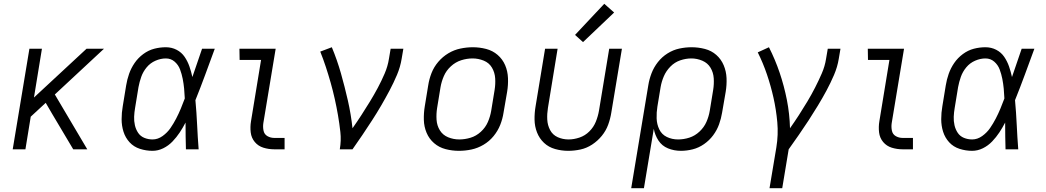

<svg xmlns="http://www.w3.org/2000/svg" viewBox="-20 -787 5512 1012"><path d="M47 0H114L142 -172L221 -245L253 -190L366 0H440L269 -289L528 -530H436L159 -273L201 -530H135Z M784 8Q813 8 840.5 -5.5Q868 -19 889.5 -41.5Q911 -64 927.5 -89Q944 -114 958 -141Q958 -140 958 -139V-134Q958 -100 958.5 -67Q959 -34 960 0H1027Q1022 -65 1019 -129.5Q1016 -194 1010 -259Q1037 -326 1062 -394Q1087 -462 1112 -530H1045Q1032 -493 1019.5 -455.5Q1007 -418 994 -381Q988 -409 978.5 -436.5Q969 -464 953 -487.5Q937 -511 911 -524.5Q885 -538 854 -538Q823 -538 792.5 -530Q762 -522 735 -502Q708 -482 689.5 -455Q671 -428 660.5 -398Q650 -368 645 -337L627 -227Q621 -193 621 -158.5Q621 -124 631 -92.5Q641 -61 663 -37Q685 -13 717.5 -2.5Q750 8 784 8ZM784 -52Q761 -52 740.5 -60.5Q720 -69 708 -87Q696 -105 691 -127Q686 -149 687 -172Q688 -195 692 -218L710 -328Q715 -355 724.5 -382Q734 -409 753 -432Q772 -455 799.5 -467Q827 -479 854 -479Q881 -479 900.5 -462Q920 -445 929 -421Q938 -397 943 -371.5Q948 -346 950.5 -320Q953 -294 954 -268Q944 -241 933 -214.5Q922 -188 908.5 -162Q895 -136 878.5 -112Q862 -88 837 -70Q812 -52 784 -52Z M1426 0H1480V-60H1426Q1406 -60 1389.5 -69.5Q1373 -79 1369 -98.5Q1365 -118 1368 -138L1433 -530H1242L1243 -471H1356L1303 -148Q1298 -118 1301.5 -89Q1305 -60 1323 -38.5Q1341 -17 1368.5 -8.5Q1396 0 1426 0Z M1771 0H1838Q1865 -38 1890.5 -76Q1916 -114 1941 -152.5Q1966 -191 1989 -230.5Q2012 -270 2033.5 -310.5Q2055 -351 2072.5 -392.5Q2090 -434 2097 -477L2106 -530H2039L2030 -477Q2024 -438 2007.5 -399.5Q1991 -361 1971.5 -324.5Q1952 -288 1930 -252Q1908 -216 1885 -180.5Q1862 -145 1838 -111Q1830 -185 1813.5 -257.5Q1797 -330 1777 -400.5Q1757 -471 1729 -538L1668 -515Q1684 -475 1697.5 -434Q1711 -393 1723 -350.5Q1735 -308 1744.5 -265.5Q1754 -223 1761.5 -179.5Q1769 -136 1774 -91Q1779 -46 1771 0Z M2399 8Q2432 8 2465 1Q2498 -6 2528.5 -24Q2559 -42 2581.5 -69.5Q2604 -97 2616.5 -128.5Q2629 -160 2634 -193L2653 -303Q2659 -339 2657.5 -375.5Q2656 -412 2642.5 -443.5Q2629 -475 2603 -497.5Q2577 -520 2542.5 -529Q2508 -538 2472 -538Q2440 -538 2406.5 -531Q2373 -524 2343 -506Q2313 -488 2290 -461Q2267 -434 2254.5 -402Q2242 -370 2237 -337L2219 -227Q2213 -191 2214 -155Q2215 -119 2228.5 -87Q2242 -55 2268 -32.5Q2294 -10 2328.5 -1Q2363 8 2399 8ZM2401 -52Q2370 -52 2342 -63.5Q2314 -75 2298.5 -100Q2283 -125 2281 -156Q2279 -187 2284 -218L2302 -328Q2307 -357 2319.5 -386Q2332 -415 2356.5 -437.5Q2381 -460 2411 -469.5Q2441 -479 2471 -479Q2501 -479 2529.5 -467.5Q2558 -456 2573 -430.5Q2588 -405 2590 -374.5Q2592 -344 2587 -313L2569 -203Q2564 -173 2551.5 -144Q2539 -115 2514.5 -92.5Q2490 -70 2460 -61Q2430 -52 2401 -52Z M2975 8Q3007 8 3039.5 1Q3072 -6 3101 -25Q3130 -44 3152 -71Q3174 -98 3185.5 -129.5Q3197 -161 3202 -193L3258 -530H3191L3137 -203Q3132 -174 3120.5 -145.5Q3109 -117 3086.5 -94.5Q3064 -72 3034.5 -62Q3005 -52 2977 -52Q2946 -52 2919.5 -64Q2893 -76 2879.5 -101.5Q2866 -127 2864.5 -157Q2863 -187 2868 -218L2919 -530H2853L2803 -227Q2797 -192 2797.5 -156.5Q2798 -121 2810.5 -89Q2823 -57 2847.5 -34Q2872 -11 2906 -1.5Q2940 8 2975 8ZM3053 -565 3217 -721 3165 -767 3011 -603Z M3307 205H3374L3426 -108Q3432 -75 3450.5 -46.5Q3469 -18 3501 -5Q3533 8 3569 8Q3600 8 3631.5 0Q3663 -8 3691 -27.5Q3719 -47 3739 -74Q3759 -101 3770 -131.5Q3781 -162 3786 -193L3805 -303Q3811 -339 3809.5 -375Q3808 -411 3794.5 -443Q3781 -475 3755.5 -497.5Q3730 -520 3695.5 -529Q3661 -538 3625 -538Q3593 -538 3560.5 -531Q3528 -524 3498.5 -505.5Q3469 -487 3447.5 -459.5Q3426 -432 3414 -400.5Q3402 -369 3397 -337ZM3554 -52Q3522 -52 3495 -65Q3468 -78 3455 -105Q3442 -132 3441 -163Q3440 -194 3445 -225L3462 -328Q3467 -357 3479 -385Q3491 -413 3513.5 -436Q3536 -459 3565.5 -469Q3595 -479 3624 -479Q3654 -479 3682 -467Q3710 -455 3725 -430Q3740 -405 3742 -374.5Q3744 -344 3739 -313L3721 -203Q3716 -173 3703.5 -144.5Q3691 -116 3667 -93.5Q3643 -71 3613.5 -61.5Q3584 -52 3554 -52Z M4036 205H4103L4137 0Q4164 -38 4190.5 -76Q4217 -114 4242 -152.5Q4267 -191 4291 -230.5Q4315 -270 4336.5 -310Q4358 -350 4376 -392Q4394 -434 4401 -477L4410 -530H4343L4334 -477Q4328 -438 4311.5 -400Q4295 -362 4276 -325Q4257 -288 4235.5 -252Q4214 -216 4191 -180.5Q4168 -145 4144 -111Q4142 -187 4127.5 -260.5Q4113 -334 4089.5 -403.5Q4066 -473 4033 -538L3974 -511Q4002 -455 4022.5 -394.5Q4043 -334 4057 -271.5Q4071 -209 4077 -143Q4083 -77 4072 -10Z M4738 0H4792V-60H4738Q4718 -60 4701.5 -69.5Q4685 -79 4681 -98.5Q4677 -118 4680 -138L4745 -530H4554L4555 -471H4668L4615 -148Q4610 -118 4613.5 -89Q4617 -60 4635 -38.5Q4653 -17 4680.5 -8.5Q4708 0 4738 0Z M5104 8Q5133 8 5160.5 -5.5Q5188 -19 5209.5 -41.5Q5231 -64 5247.5 -89Q5264 -114 5278 -141Q5278 -140 5278 -139V-134Q5278 -100 5278.5 -67Q5279 -34 5280 0H5347Q5342 -65 5339 -129.5Q5336 -194 5330 -259Q5357 -326 5382 -394Q5407 -462 5432 -530H5365Q5352 -493 5339.5 -455.5Q5327 -418 5314 -381Q5308 -409 5298.5 -436.5Q5289 -464 5273 -487.5Q5257 -511 5231 -524.5Q5205 -538 5174 -538Q5143 -538 5112.5 -530Q5082 -522 5055 -502Q5028 -482 5009.5 -455Q4991 -428 4980.5 -398Q4970 -368 4965 -337L4947 -227Q4941 -193 4941 -158.5Q4941 -124 4951 -92.5Q4961 -61 4983 -37Q5005 -13 5037.5 -2.5Q5070 8 5104 8ZM5104 -52Q5081 -52 5060.5 -60.5Q5040 -69 5028 -87Q5016 -105 5011 -127Q5006 -149 5007 -172Q5008 -195 5012 -218L5030 -328Q5035 -355 5044.5 -382Q5054 -409 5073 -432Q5092 -455 5119.5 -467Q5147 -479 5174 -479Q5201 -479 5220.5 -462Q5240 -445 5249 -421Q5258 -397 5263 -371.5Q5268 -346 5270.5 -320Q5273 -294 5274 -268Q5264 -241 5253 -214.5Q5242 -188 5228.5 -162Q5215 -136 5198.5 -112Q5182 -88 5157 -70Q5132 -52 5104 -52Z"/></svg>

Font: Iosevka Sparkle Light
Style: Italic
Weight: 300
Italic angle: -9°
Designer: Belleve Invis
Foundry: Belleve Invis
Version: Version 4.5.0; ttfautohint (v1.8.3)